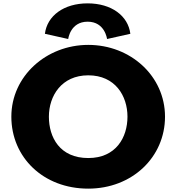

<svg xmlns="http://www.w3.org/2000/svg" viewBox="-20 -1107 1049 1142"><path d="M47.5 -413C47.5 -172 236.7 15 505 15C765.8 15 961.5 -172 961.5 -413C961.5 -654 757 -840 505 -840C255.3 -840 47.5 -654 47.5 -413ZM270.8 -413C270.8 -536 345.5 -659 505 -659C665.7 -659 738.2 -536 738.2 -413C738.2 -290 670 -167 505 -167C335.7 -167 270.8 -290 270.8 -413ZM385.7 -875C385.7 -875 397.8 -978 501.2 -978C604.6 -978 616.7 -875 616.7 -875L755.3 -906C742.1 -1013 643.1 -1087 501.2 -1087C359.3 -1087 260.3 -1013 247.1 -906Z"/></svg>

Font: Hussar
Style: BdWide
Weight: 700
Foundry: Cannot Into Space Fonts
Version: Version 2.00